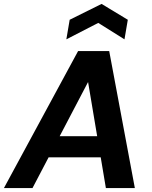

<svg xmlns="http://www.w3.org/2000/svg" viewBox="-42 -961 777 981"><path d="M-22 0 357 -700H516L647 0H499L408 -542L124 0ZM115 -157 171 -265H535L552 -157ZM297 -760 314 -860 477 -941 611 -860 594 -760 460 -844Z"/></svg>

Font: DM Sans 11pt ExtraBold
Style: Italic
Weight: 800
Italic angle: -10°
Version: Version 4.004;gftools[0.9.30]